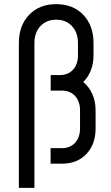

<svg xmlns="http://www.w3.org/2000/svg" viewBox="-20 -786 533 926"><path d="M71 120V-578.5Q71 -663 120.5 -714.5Q170 -766 251 -766Q332 -766 381.5 -714.5Q431 -663 431 -578.5V-519Q431 -478.5 417.8 -445.8Q404.5 -413 381.5 -390.5Q409 -368 425 -333Q441 -298 441 -254V-166.5Q441 -90 396.5 -43.2Q352 3.5 278.5 3.5H224V-71.5H278.5Q318.5 -71.5 342.2 -97.5Q366 -123.5 366 -166.5V-254Q366 -296.5 342.2 -322.8Q318.5 -349 278.5 -349H224.5V-424H268.5Q308.5 -424 332.2 -450Q356 -476 356 -519V-578.5Q356 -629 327.2 -660Q298.5 -691 251 -691Q204 -691 175 -660Q146 -629 146 -578.5V120Z"/></svg>

Font: Mohave
Style: Regular
Weight: 400
Designer: Gumpita Rahayu
Foundry: Tokotype
Version: Version 2.003; ttfautohint (v1.8.3)